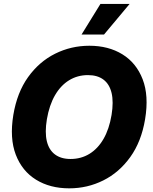

<svg xmlns="http://www.w3.org/2000/svg" viewBox="-20 -977 800 1006"><path d="M342.8 9.8Q242.2 9.8 168.9 -35.4Q95.7 -80.6 62.7 -166.5Q29.8 -252.4 49.8 -374.5Q69.3 -492.2 127.2 -573Q185.1 -653.8 268.8 -695.6Q352.5 -737.3 448.2 -737.3Q548.3 -737.3 621.3 -692.4Q694.3 -647.5 727.5 -561.5Q760.7 -475.6 740.2 -352.1Q720.7 -234.9 662.6 -154.1Q604.5 -73.2 521.2 -31.7Q438 9.8 342.8 9.8ZM349.6 -144Q404.8 -144 448.7 -170.9Q492.7 -197.8 522.5 -249.3Q552.2 -300.8 564.5 -374.5Q575.7 -443.4 564.7 -489.7Q553.7 -536.1 522.2 -559.8Q490.7 -583.5 440.9 -583.5Q386.2 -583.5 342 -556.4Q297.9 -529.3 268.1 -477.8Q238.3 -426.3 225.6 -352.1Q214.4 -283.7 225.3 -237.5Q236.3 -191.4 268.1 -167.7Q299.8 -144 349.6 -144ZM407.2 -795.9 506.3 -956.5H659.2L524.9 -795.9Z"/></svg>

Font: Inter Tight ExtraBold
Style: Italic
Weight: 800
Italic angle: -9.39999°
Designer: Rasmus Andersson
Foundry: rsms
Version: Version 3.004